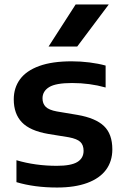

<svg xmlns="http://www.w3.org/2000/svg" viewBox="-20 -828 554 858"><path d="M53.5 -14V-112Q138 -87 234 -87Q297.5 -87 325.5 -104Q353.5 -121 353.5 -154Q353.5 -180 339 -193.8Q324.5 -207.5 288 -214.5L195.5 -229.5Q114 -243.5 77.8 -281.5Q41.5 -319.5 41.5 -384Q41.5 -435.5 69.5 -473.8Q97.5 -512 155.2 -533Q213 -554 300 -554Q340.5 -554 380 -549Q419.5 -544 452 -535V-437Q381 -457 302 -457Q229.5 -457 199.8 -438.8Q170 -420.5 170 -388.5Q170 -365 184.2 -350.8Q198.5 -336.5 234 -330L326.5 -314.5Q407 -300.5 444.5 -264.8Q482 -229 482 -160.5Q482 -107.5 453.8 -69.2Q425.5 -31 370 -10.5Q314.5 10 235 10Q134 10 53.5 -14ZM197 -620 318 -808H466L325 -620Z"/></svg>

Font: Encode Sans Semi Expanded SmBd
Style: Regular
Weight: 600
Width: 6
Designer: Multiple Designers
Foundry: Impallari Type
Version: Version 2.000